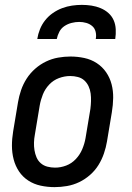

<svg xmlns="http://www.w3.org/2000/svg" viewBox="-20 -760 540 788"><path d="M204 8Q175 8 147 2Q119 -4 96 -19Q73 -34 58 -56.5Q43 -79 36 -106Q29 -133 29 -162Q29 -191 34 -221L54 -341Q58 -365 66.5 -390Q75 -415 89.5 -437.5Q104 -460 124.5 -478Q145 -496 169 -507.5Q193 -519 218.5 -523.5Q244 -528 269 -528Q298 -528 326 -522Q354 -516 377 -501Q400 -486 415.5 -463.5Q431 -441 438 -414Q445 -387 444.5 -358Q444 -329 439 -299L419 -179Q415 -155 406.5 -130Q398 -105 384 -82.5Q370 -60 349.5 -42Q329 -24 305 -12.5Q281 -1 255 3.5Q229 8 204 8ZM206 -72Q229 -72 251.5 -80.5Q274 -89 291 -107Q308 -125 317.5 -147.5Q327 -170 331 -193L351 -313Q353 -329 353.5 -345Q354 -361 352 -376.5Q350 -392 343.5 -406Q337 -420 326 -430Q315 -440 299.5 -444Q284 -448 268 -448Q245 -448 222 -439.5Q199 -431 182 -413Q165 -395 156 -372.5Q147 -350 143 -327L123 -207Q120 -191 119.5 -175Q119 -159 121.5 -143.5Q124 -128 130 -114Q136 -100 147.5 -90Q159 -80 174.5 -76Q190 -72 206 -72ZM133 -600Q136 -620 144 -640Q152 -660 165.5 -677Q179 -694 197 -706.5Q215 -719 235 -726.5Q255 -734 275.5 -737Q296 -740 316 -740Q336 -740 355.5 -737Q375 -734 393 -726.5Q411 -719 425 -706.5Q439 -694 446.5 -677Q454 -660 455 -640Q456 -620 453 -600H373Q376 -615 372.5 -629.5Q369 -644 358.5 -653Q348 -662 334 -666Q320 -670 305 -670Q290 -670 274 -666Q258 -662 244.5 -653Q231 -644 223.5 -629.5Q216 -615 213 -600Z"/></svg>

Font: Iosevka Curly Medium
Style: Italic
Weight: 500
Italic angle: -9°
Monospace: yes
Designer: Belleve Invis
Foundry: Belleve Invis
Version: Version 22.1.2; ttfautohint (v1.8.4)